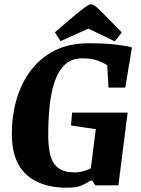

<svg xmlns="http://www.w3.org/2000/svg" viewBox="-20 -861 655 892"><path d="M288 11Q215 11 157.5 -14Q100 -39 67.5 -94Q35 -149 35 -240Q35 -324 57 -399.5Q79 -475 123.5 -534Q168 -593 235 -626.5Q302 -660 391 -660Q462 -660 512 -654.5Q562 -649 593 -641L562 -454H484L478 -558Q451 -575 424 -582.5Q397 -590 362 -590Q313 -590 282 -561Q251 -532 234 -482Q217 -432 210.5 -367.5Q204 -303 204 -232Q204 -178 214 -139.5Q224 -101 251 -80.5Q278 -60 328 -60Q348 -60 371.5 -67Q395 -74 402 -79L425 -261L310 -278L315 -338H573L530 0H423L408 -22H401Q376 -6 354 2.5Q332 11 288 11ZM513 -669 391 -728 261 -670 235 -711 330 -792Q346 -805 360 -816Q374 -827 385 -834Q396 -841 402 -841Q408 -841 414 -838Q420 -835 429 -827.5Q438 -820 452 -806L546 -710Z"/></svg>

Font: Faustina ExtraBold
Style: Italic
Weight: 800
Italic angle: -8°
Designer: Alfonso Garcia
Foundry: http://www.omnibus-type.com
Version: Version 1.200